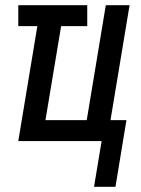

<svg xmlns="http://www.w3.org/2000/svg" viewBox="-20 -540 540 735"><path d="M340 175 369 0H50L123 -440H50V-520H314V-440H214L154 -80H312L385 -520H476L403 -80H464L422 175Z"/></svg>

Font: Iosevka SS04 Medium Oblique
Style: Regular
Weight: 500
Italic angle: -9°
Monospace: yes
Designer: Belleve Invis
Foundry: Belleve Invis
Version: Version 19.0.0; ttfautohint (v1.8.4)